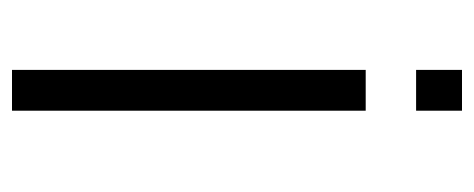

<svg xmlns="http://www.w3.org/2000/svg" viewBox="-255 -535 790 320"><g transform="rotate(90 140.0 -375.0)"><path d="M96.5 0H164.5V-589.5H96.5ZM96.5 -750V-673.5H164.5V-750Z"/></g></svg>

Font: Anybody Expanded Light
Style: Regular
Weight: 300
Width: 7
Version: Version 1.113;gftools[0.9.25]